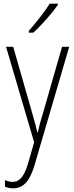

<svg xmlns="http://www.w3.org/2000/svg" viewBox="-20 -784 402 1046"><path d="M295 -757V-764H251C220 -716 180 -665 137 -616V-606H161C204 -644 263 -711 295 -757ZM13 -529 166 -9 133 106C110 183 84 207 48 207C34 207 20 203 7 197V233C22 239 35 242 51 242C106 242 142 205 169 113L357 -529H318L214 -167C202 -130 194 -99 186 -63H183C178 -86 173 -107 156 -166L52 -529Z"/></svg>

Font: Noto Sans Gurmukhi Condensed ExtraLight
Style: Regular
Weight: 200
Width: 3
Designer: Jelle Bosma - Monotype Design Team
Foundry: Monotype Imaging Inc.
Version: Version 2.004